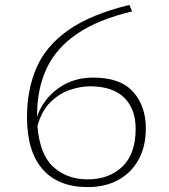

<svg xmlns="http://www.w3.org/2000/svg" viewBox="-20 -752 690 782"><path d="M507 -732 518 -705.5Q379 -672.5 293.8 -614.2Q208.5 -556 169.8 -473Q131 -390 131 -281.5Q131 -279 131 -277Q156 -348 216.8 -392Q277.5 -436 359.5 -436Q470.5 -436 522.2 -378Q574 -320 574 -229Q574 -155.5 544.5 -102Q515 -48.5 462 -19.2Q409 10 337.5 10Q217 10 153.5 -62.8Q90 -135.5 90 -274Q90 -387.5 128.8 -476.5Q167.5 -565.5 258.5 -629.5Q349.5 -693.5 507 -732ZM346 -400.5Q309.5 -400.5 266.5 -386.5Q223.5 -372.5 186.8 -337.2Q150 -302 132.5 -239Q141.5 -123 197.2 -72.2Q253 -21.5 337 -21.5Q424 -21.5 478.2 -73.2Q532.5 -125 532.5 -227.5Q532.5 -308 485.8 -354.2Q439 -400.5 346 -400.5Z"/></svg>

Font: Newsreader Caption ExtraLight
Style: Regular
Weight: 275
Designer: Hugues Gentile
Foundry: Production Type
Version: Version 1.001